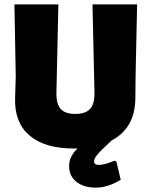

<svg xmlns="http://www.w3.org/2000/svg" viewBox="-20 -667 693 878"><path d="M296 93Q296 49 334 12H316Q185 12 115.5 -47Q46 -106 49 -216L52 -319L46 -647H247L238 -243Q237 -192 257.5 -169Q278 -146 324 -146Q371 -146 392 -169Q413 -192 412 -243L403 -647H607L600 -319L599 -216Q597 -81 491 -25Q443 19 426.5 38.5Q410 58 410 70Q410 87 432 87Q459 87 503 68L512 71L532 155Q473 191 418 191Q363 191 329.5 164.5Q296 138 296 93Z"/></svg>

Font: Alegreya Sans SC Black
Style: Regular
Weight: 900
Designer: Juan Pablo del Peral
Foundry: Huerta Tipografica
Version: Version 2.007